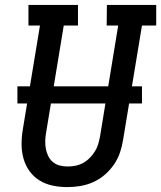

<svg xmlns="http://www.w3.org/2000/svg" viewBox="-20 -755 657 783"><path d="M255 8Q224 8 195 2Q166 -4 141.5 -19Q117 -34 100.5 -57Q84 -80 76 -108Q68 -136 68 -166.5Q68 -197 73 -227L143 -651H96V-735H298V-651H240L168 -214Q165 -197 164.5 -180.5Q164 -164 167 -148Q170 -132 177 -118Q184 -104 196 -94Q208 -84 223.5 -80Q239 -76 255 -76Q271 -76 287 -79Q303 -82 318 -90Q333 -98 345.5 -110.5Q358 -123 367 -137.5Q376 -152 380.5 -167.5Q385 -183 388 -199L462 -651H415L416 -735H617V-651H559L482 -185Q478 -159 469.5 -133.5Q461 -108 445 -84.5Q429 -61 407.5 -42.5Q386 -24 360.5 -12.5Q335 -1 308 3.5Q281 8 255 8ZM51 -333V-403H559V-333Z"/></svg>

Font: Iosevka HT Medium Extended
Style: Italic
Weight: 500
Width: 7
Italic angle: -9°
Monospace: yes
Designer: Belleve Invis
Foundry: Belleve Invis
Version: Version 32.3.0; ttfautohint (v1.8.4)